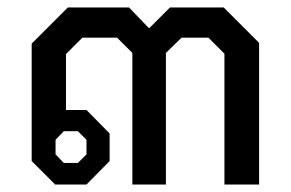

<svg xmlns="http://www.w3.org/2000/svg" viewBox="-20 -495 780 515"><path d="M65 -63V-378L162 -475H326L380 -419L436 -475H580L675 -380V0H582V-351L539 -394H467L425 -353V0H335V-353L294 -394H201L157 -350V-200H212L274 -137V-63L212 0H128ZM189 -58 212 -81V-120L189 -143H151L129 -120V-81L151 -58Z"/></svg>

Font: Chakra Petch Medium
Style: Regular
Weight: 500
Designer: Katatrad Aksorn Co.,Ltd.
Foundry: Cadson Demak Co.,Ltd.
Version: Version 1.000; ttfautohint (v1.6)